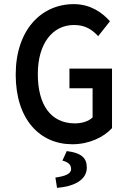

<svg xmlns="http://www.w3.org/2000/svg" viewBox="-20 -686 631 929"><path d="M56 -325C56 -108 173 12 330 12C411 12 482 -22 522 -66V-354H316V-259H428V-118C409 -99 376 -89 343 -89C225 -89 163 -179 163 -328C163 -475 234 -565 338 -565C393 -565 425 -543 455 -511L512 -583C475 -625 418 -666 337 -666C178 -666 56 -539 56 -325ZM303 45 282 91C308 98 324 109 324 132C324 156 293 167 248 173L256 223C332 217 400 188 400 125C400 78 374 54 303 45Z"/></svg>

Font: Falling Sky
Style: Condensed
Weight: 400
Designer: Paul D. Hunt
Foundry: Adobe Systems Incorporated
Version: Version 1.02